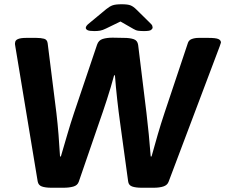

<svg xmlns="http://www.w3.org/2000/svg" viewBox="-20 -880 1058 902"><path d="M222 2Q193 2 176.5 -4Q160 -10 157 -28L52 -662Q51 -667 50.5 -671.5Q50 -676 51 -680Q52 -702 103 -702H151Q172 -702 187 -698Q202 -694 204 -676L245 -349Q251 -298 255 -247Q259 -196 262 -145H266Q281 -196 296 -247.5Q311 -299 328 -350L436 -670Q443 -691 462.5 -697Q482 -703 509 -703L563 -702Q590 -702 608 -696Q626 -690 629 -669L668 -350Q674 -301 679 -248.5Q684 -196 688 -145H692Q706 -196 721 -247.5Q736 -299 753 -350L862 -676Q866 -691 880.5 -696.5Q895 -702 913 -702H959Q994 -702 1006 -696.5Q1018 -691 1018 -680Q1016 -673 1012 -662L772 -26Q766 -10 747.5 -4Q729 2 702 2H646Q617 2 600.5 -4Q584 -10 582 -28L544 -305Q537 -355 530.5 -413.5Q524 -472 520 -526H516Q501 -470 482 -411.5Q463 -353 446 -305L350 -26Q344 -9 324.5 -3.5Q305 2 278 2ZM423 -734Q399 -734 391 -738.5Q383 -743 383 -749Q383 -753 386.5 -758.5Q390 -764 403 -774L479 -837Q495 -850 509 -855Q523 -860 552 -860Q581 -860 594 -854.5Q607 -849 620 -836L683 -774Q694 -764 695.5 -758.5Q697 -753 697 -751Q697 -745 690 -739.5Q683 -734 657 -734Q642 -734 630 -735.5Q618 -737 607 -744L546 -779L478 -746Q462 -738 450 -736Q438 -734 423 -734Z"/></svg>

Font: Asap Semi Expanded Semi Expanded Regular
Style: Bold Italic
Weight: 700
Width: 6
Italic angle: -6°
Designer: Pablo Cosgaya
Foundry: Omnibus-Type
Version: Version 3.001; ttfautohint (v1.8.4.7-5d5b)